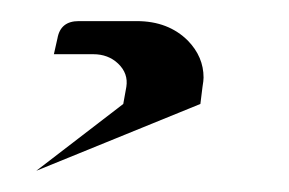

<svg xmlns="http://www.w3.org/2000/svg" viewBox="-20 27 272 181"><path d="M14.2 188 96.2 125 99.1 108.9Q101.1 96.2 91.3 86.9Q82 78.1 67.9 78.1H30.8L34.2 63Q37.1 46.9 54.2 46.9H108.9Q138.7 46.9 157.2 65.4Q171.9 80.6 171.9 100.1Q171.9 103 170.9 108.9L168.9 125Z"/></svg>

Font: Hhenum
Style: Italic
Weight: 400
Designer: T. Christopher White
Version: Version 1.0